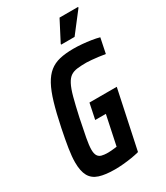

<svg xmlns="http://www.w3.org/2000/svg" viewBox="-217 -978 933 1078"><g transform="rotate(-30 249.0 -439.0)"><path d="M199 8Q138 8 99 -4.5Q60 -17 42 -49Q24 -81 24 -138Q24 -175 32 -226Q40 -277 54 -345Q72 -432 90 -493Q108 -554 129.5 -593.5Q151 -633 179 -655.5Q207 -678 245 -687Q283 -696 335 -696Q361 -696 390.5 -693.5Q420 -691 448.5 -686.5Q477 -682 498 -676L478 -579Q457 -583 434.5 -585.5Q412 -588 392.5 -590Q373 -592 360 -592Q325 -592 300 -589Q275 -586 257.5 -574.5Q240 -563 226 -536.5Q212 -510 199.5 -463.5Q187 -417 171 -344Q156 -272 147.5 -226.5Q139 -181 139 -154Q139 -129 147 -115.5Q155 -102 171 -97.5Q187 -93 212 -93Q223 -93 233.5 -94Q244 -95 253.5 -96Q263 -97 270 -98L310 -288H241L262 -389H439L359 -12Q337 -6 309 -1.5Q281 3 252.5 5.5Q224 8 199 8ZM287 -750V-755L355 -886H475V-881L374 -750Z"/></g></svg>

Font: Saira Condensed SemiBold
Style: Italic
Weight: 600
Width: 3
Italic angle: -12°
Designer: Hector Gatti with collaboration of the Omnibus-Type team
Foundry: Omnibus-Type
Version: Version 1.101